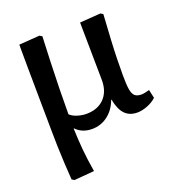

<svg xmlns="http://www.w3.org/2000/svg" viewBox="-133 -627 897 962"><g transform="rotate(-20 315.5 -146.0)"><path d="M101 224 88 216Q85 178 82.5 129.5Q80 81 78.5 31.5Q77 -18 77 -59Q77 -76 76.5 -112.5Q76 -149 75.5 -197Q75 -245 74.5 -296Q74 -347 73.5 -392.5Q73 -438 73 -469Q73 -500 73 -508L183 -516L196 -508Q193 -444 190.5 -373Q188 -302 186.5 -231Q185 -160 185 -96Q198 -83 222.5 -75Q247 -67 271 -67Q331 -67 366 -102.5Q401 -138 401 -199Q401 -209 400.5 -240Q400 -271 399.5 -312Q399 -353 398.5 -394Q398 -435 397.5 -466.5Q397 -498 397 -508L508 -516L521 -508Q516 -429 513 -374Q510 -319 509 -275Q508 -231 508 -186Q508 -136 512.5 -110Q517 -84 529 -74Q541 -64 564 -64Q577 -64 606 -72L616 -27Q597 -9 568 2.5Q539 14 513 14Q472 14 447.5 -11.5Q423 -37 413 -91H411Q393 -42 356 -14Q319 14 272 14Q220 14 187 -20H185Q187 40 192 95Q197 150 208 215Z"/></g></svg>

Font: Literata 12pt Medium
Style: Regular
Weight: 500
Designer: Latin by Veronika Burian and Jose Scaglione. Greek by Irene Vlachou. Cyrillic by Vera Evstafieva.
Foundry: TypeTogether
Version: Version 3.002